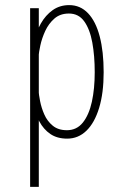

<svg xmlns="http://www.w3.org/2000/svg" viewBox="-20 -532 490 752"><path d="M98 -500H132V-391.5V200H98ZM251 -512Q294.5 -512 324.8 -480.2Q355 -448.5 370.5 -389.5Q386 -330.5 386 -249Q386 -167.5 368.2 -109.2Q350.5 -51 318.5 -20Q286.5 11 243 11Q204 11 177.2 -7.2Q150.5 -25.5 134 -56.5Q117.5 -87.5 110.2 -126.8Q103 -166 103 -208L131 -178Q132 -162 137 -136Q142 -110 153.5 -83.8Q165 -57.5 186.5 -39.8Q208 -22 242 -22Q280.5 -22 304.5 -52Q328.5 -82 339.8 -133.2Q351 -184.5 351 -249Q351 -313.5 341.5 -365.5Q332 -417.5 310 -448.2Q288 -479 250 -479Q215.5 -479 193 -459.2Q170.5 -439.5 157.2 -410.8Q144 -382 138 -354Q132 -326 131 -310L103 -290Q103 -329 112.2 -368.2Q121.5 -407.5 140 -440Q158.5 -472.5 186.2 -492.2Q214 -512 251 -512Z"/></svg>

Font: League Mono Thin Condensed
Style: Regular
Weight: 100
Width: 1
Designer: Tyler Finck
Foundry: The League of Moveable Type / Tyler Finck
Version: Version 2.300;RELEASE